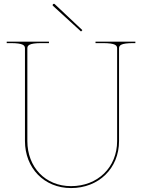

<svg xmlns="http://www.w3.org/2000/svg" viewBox="-20 -977 740 1000"><path d="M409 -820 265 -955.5C262 -958.5 258 -957 256.5 -955.5C255 -954 252.5 -950 255.5 -947L402 -813ZM15 -760V-752.5H35C103.5 -752.5 110 -739.5 110 -725V-242.5C110 -101.5 210 2.5 350 2.5C493.5 2.5 600 -99.5 600 -242.5V-725C600 -739.5 606.5 -752.5 675 -752.5H685V-760H477.5V-752.5H515C583.5 -752.5 590 -739.5 590 -725V-242.5C590 -105 488.5 -7.5 350 -7.5C215.5 -7.5 122.5 -107 122.5 -242.5V-725C122.5 -739.5 129 -752.5 197.5 -752.5H235V-760Z"/></svg>

Font: Znikomit
Style: Regular
Weight: 100
Designer: gluk
Foundry: gluk
Version: Version 0.55